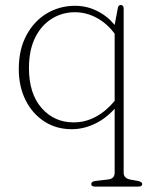

<svg xmlns="http://www.w3.org/2000/svg" viewBox="-20 -492 598 746"><path d="M349.5 233Q334.5 233 334.5 223Q334.5 213 351.5 211L399 205.5Q425.5 203 425.5 179V-69.5Q391.5 -31.5 348 -10.8Q304.5 10 258.5 10Q198.5 10 152 -20.2Q105.5 -50.5 79.2 -103.2Q53 -156 53 -223.5Q53 -300 82.8 -355.2Q112.5 -410.5 162.2 -440Q212 -469.5 272 -469.5Q317 -469.5 357.2 -449.5Q397.5 -429.5 425.5 -395V-395.5L438 -461.5Q440 -472.5 449.5 -472.5Q460.5 -472.5 460.5 -458V179.5Q460.5 201 487.5 206L516 211Q532.5 214.5 532.5 223Q532.5 233 518 233ZM92.5 -227.5Q92.5 -128.5 141.5 -72.5Q190.5 -16.5 266 -16.5Q312 -16.5 352.5 -38.5Q393 -60.5 425.5 -100V-361Q396 -401 355.5 -422.8Q315 -444.5 271 -444.5Q221.5 -444.5 180.8 -419Q140 -393.5 116.2 -345Q92.5 -296.5 92.5 -227.5Z"/></svg>

Font: Fraunces 9pt Soft Thin
Style: Regular
Weight: 100
Version: Version 1.000;[b76b70a41]